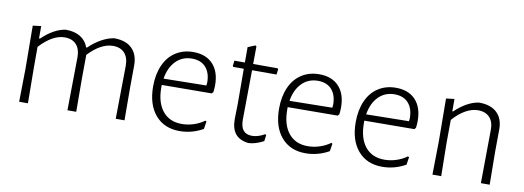

<svg xmlns="http://www.w3.org/2000/svg" viewBox="-50 -839 3057 1120"><g transform="rotate(10 1478.5 -278.5)"><path d="M661 0 665 -315Q665 -363 641 -389.5Q617 -416 572 -416Q536 -416 499 -395.5Q462 -375 427 -337V-325L426 -197L427 0H375L379 -315Q379 -363 355 -389.5Q331 -416 286 -416Q215 -416 139 -334V-198L141 0H89L92 -195L90 -451L139 -457V-384H145Q179 -417 215 -437Q251 -457 285 -461Q337 -461 371 -440Q405 -419 419 -380H424Q459 -414 497.5 -435Q536 -456 571 -461Q640 -461 676.5 -425.5Q713 -390 713 -325L712 -197L713 0Z M1198 -293Q1198 -273 1195 -252L1187 -243L891 -241V-226Q891 -137 931.5 -87Q972 -37 1045 -37Q1081 -37 1116 -48.5Q1151 -60 1178 -80L1185 -76L1178 -31Q1113 6 1039 6Q948 6 895.5 -55.5Q843 -117 843 -224Q843 -296 867 -350Q891 -404 936 -433Q981 -462 1040 -462Q1115 -462 1156.5 -417.5Q1198 -373 1198 -293ZM1039 -423Q982 -423 944 -384.5Q906 -346 895 -279L1148 -283L1150 -300Q1150 -358 1121 -390.5Q1092 -423 1039 -423Z M1536 -63 1542 -58 1537 -22Q1487 4 1447 5Q1395 -1 1370 -31.5Q1345 -62 1345 -119L1347 -209L1346 -417H1284L1280 -422L1284 -454H1346V-545L1390 -563L1396 -558L1395 -454H1540L1544 -449L1540 -417H1395L1392 -124Q1392 -81 1409 -60.5Q1426 -40 1461 -40Q1496 -40 1536 -63Z M1944 -293Q1944 -273 1941 -252L1933 -243L1637 -241V-226Q1637 -137 1677.5 -87Q1718 -37 1791 -37Q1827 -37 1862 -48.5Q1897 -60 1924 -80L1931 -76L1924 -31Q1859 6 1785 6Q1694 6 1641.5 -55.5Q1589 -117 1589 -224Q1589 -296 1613 -350Q1637 -404 1682 -433Q1727 -462 1786 -462Q1861 -462 1902.5 -417.5Q1944 -373 1944 -293ZM1785 -423Q1728 -423 1690 -384.5Q1652 -346 1641 -279L1894 -283L1896 -300Q1896 -358 1867 -390.5Q1838 -423 1785 -423Z M2398 -293Q2398 -273 2395 -252L2387 -243L2091 -241V-226Q2091 -137 2131.5 -87Q2172 -37 2245 -37Q2281 -37 2316 -48.5Q2351 -60 2378 -80L2385 -76L2378 -31Q2313 6 2239 6Q2148 6 2095.5 -55.5Q2043 -117 2043 -224Q2043 -296 2067 -350Q2091 -404 2136 -433Q2181 -462 2240 -462Q2315 -462 2356.5 -417.5Q2398 -373 2398 -293ZM2239 -423Q2182 -423 2144 -384.5Q2106 -346 2095 -279L2348 -283L2350 -300Q2350 -358 2321 -390.5Q2292 -423 2239 -423Z M2734 -416Q2698 -416 2660 -394.5Q2622 -373 2587 -333L2586 -198L2589 0H2537L2540 -195L2538 -451L2587 -457V-384H2592Q2626 -417 2662.5 -437Q2699 -457 2733 -461Q2802 -461 2839 -425.5Q2876 -390 2875 -325L2874 -197L2876 0H2824L2827 -315Q2828 -363 2803.5 -389.5Q2779 -416 2734 -416Z"/></g></svg>

Font: t
Style: Regular
Weight: 300
Designer: Juan Pablo del Peral
Foundry: Huerta Tipografica
Version: Version 2.004; ttfautohint (v1.8.1)